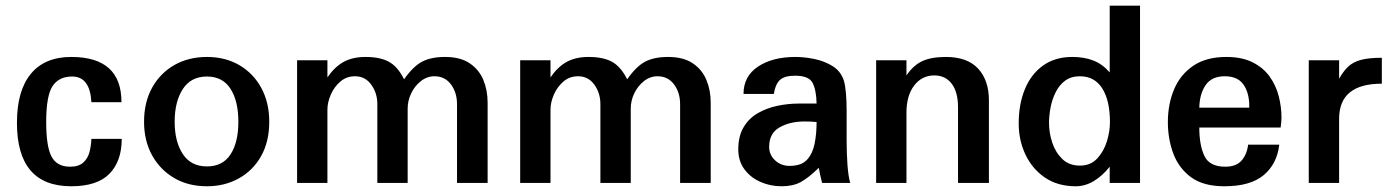

<svg xmlns="http://www.w3.org/2000/svg" viewBox="-20 -648 4930 680"><path d="M232.4 11.7Q40 11.7 40 -212.9Q40 -327.1 89.4 -386.7Q138.7 -446.3 232.4 -446.3Q410.2 -446.3 410.2 -286.1Q383.8 -286.1 356.9 -286.1Q330.1 -286.1 303.7 -286.1Q298.8 -377 235.4 -377Q188.5 -377 166 -342.8Q143.6 -308.6 143.6 -215.8Q143.6 -128.9 162.6 -93.3Q181.6 -57.6 228.5 -57.6Q258.8 -57.6 274.9 -72.3Q291 -86.9 296.9 -109.4Q302.7 -131.8 303.7 -156.2Q330.1 -156.2 356.9 -156.2Q383.8 -156.2 411.1 -156.2Q411.1 -77.1 367.7 -32.7Q324.2 11.7 232.4 11.7Z M824.2 -216.8Q824.2 -143.6 796.4 -101.1Q768.6 -58.6 712.9 -58.6Q656.2 -58.6 627.4 -102.5Q598.6 -146.5 598.6 -216.8Q598.6 -288.1 627.4 -332.5Q656.2 -377 712.9 -377Q768.6 -377 796.4 -333.5Q824.2 -290 824.2 -216.8ZM933.6 -216.8Q933.6 -284.2 905.8 -335.9Q877.9 -387.7 828.1 -417Q778.3 -446.3 712.9 -446.3Q648.4 -446.3 598.1 -418Q547.9 -389.6 519 -337.9Q490.2 -286.1 490.2 -216.8Q490.2 -149.4 518.6 -98.1Q546.9 -46.9 596.7 -17.6Q646.5 11.7 712.9 11.7Q775.4 11.7 825.7 -16.1Q876 -43.9 904.8 -95.2Q933.6 -146.5 933.6 -216.8Z M1707 0V-284.2Q1707 -328.1 1691.9 -364.7Q1676.8 -401.4 1643.6 -423.8Q1610.4 -446.3 1555.7 -446.3Q1506.8 -446.3 1475.1 -429.7Q1443.4 -413.1 1411.1 -367.2Q1388.7 -412.1 1357.4 -429.2Q1326.2 -446.3 1274.4 -446.3Q1229.5 -446.3 1197.8 -429.2Q1166 -412.1 1139.6 -374V-434.6H1032.2V0H1139.6V-259.8Q1139.6 -285.2 1151.4 -312.5Q1163.1 -339.8 1185.1 -358.9Q1207 -377.9 1237.3 -377.9Q1273.4 -377.9 1294.9 -348.1Q1316.4 -318.4 1316.4 -279.3V0H1423.8V-263.7Q1423.8 -291 1436 -316.9Q1448.2 -342.8 1470.2 -360.4Q1492.2 -377.9 1518.6 -377.9Q1555.7 -377.9 1577.1 -349.1Q1598.6 -320.3 1598.6 -279.3V0Z M2497.1 0V-284.2Q2497.1 -328.1 2481.9 -364.7Q2466.8 -401.4 2433.6 -423.8Q2400.4 -446.3 2345.7 -446.3Q2296.9 -446.3 2265.1 -429.7Q2233.4 -413.1 2201.2 -367.2Q2178.7 -412.1 2147.5 -429.2Q2116.2 -446.3 2064.5 -446.3Q2019.5 -446.3 1987.8 -429.2Q1956.1 -412.1 1929.7 -374V-434.6H1822.3V0H1929.7V-259.8Q1929.7 -285.2 1941.4 -312.5Q1953.1 -339.8 1975.1 -358.9Q1997.1 -377.9 2027.3 -377.9Q2063.5 -377.9 2085 -348.1Q2106.4 -318.4 2106.4 -279.3V0H2213.9V-263.7Q2213.9 -291 2226.1 -316.9Q2238.3 -342.8 2260.3 -360.4Q2282.2 -377.9 2308.6 -377.9Q2345.7 -377.9 2367.2 -349.1Q2388.7 -320.3 2388.7 -279.3V0Z M2872.1 -215.8Q2872.1 -174.8 2865.2 -139.6Q2858.4 -104.5 2838.4 -82.5Q2818.4 -60.5 2776.4 -60.5Q2746.1 -60.5 2725.1 -80.1Q2704.1 -99.6 2704.1 -127.9Q2704.1 -175.8 2740.7 -196.8Q2777.3 -217.8 2830.1 -217.8Q2855.5 -217.8 2872.1 -215.8ZM2991.2 0Q2984.4 -23.4 2981.4 -64.5Q2978.5 -105.5 2978.5 -147.5V-255.9Q2978.5 -290 2976.1 -317.9Q2973.6 -345.7 2968.8 -362.3Q2958 -395.5 2929.2 -413.6Q2900.4 -431.6 2864.7 -439Q2829.1 -446.3 2796.9 -446.3Q2715.8 -446.3 2664.6 -412.1Q2613.3 -377.9 2613.3 -315.4H2720.7Q2725.6 -348.6 2741.7 -364.3Q2757.8 -379.9 2795.9 -379.9Q2844.7 -379.9 2857.9 -354.5Q2871.1 -329.1 2872.1 -281.2H2808.6Q2771.5 -281.2 2733.9 -273.4Q2696.3 -265.6 2664.6 -247.6Q2632.8 -229.5 2613.8 -197.8Q2594.7 -166 2594.7 -119.1Q2594.7 -78.1 2616.2 -48.8Q2637.7 -19.5 2672.9 -3.9Q2708 11.7 2748 11.7Q2788.1 11.7 2815.4 -2.9Q2842.8 -17.6 2879.9 -53.7Q2881.8 -42 2885.3 -26.4Q2888.7 -10.7 2891.6 0Z M3482.4 0V-293Q3482.4 -363.3 3444.3 -404.8Q3406.2 -446.3 3330.1 -446.3Q3278.3 -446.3 3246.6 -431.6Q3214.8 -417 3190.4 -380.9V-434.6H3083V0H3190.4V-249Q3190.4 -309.6 3217.8 -345.2Q3245.1 -380.9 3289.1 -380.9Q3328.1 -380.9 3350.6 -351.6Q3373 -322.3 3373 -267.6V0Z M3911.1 -214.8Q3911.1 -183.6 3900.4 -147.9Q3889.6 -112.3 3866.2 -86.9Q3842.8 -61.5 3804.7 -61.5Q3766.6 -61.5 3742.7 -84.5Q3718.8 -107.4 3707 -142.1Q3695.3 -176.8 3695.3 -212.9Q3695.3 -238.3 3700.7 -267.1Q3706.1 -295.9 3718.8 -321.3Q3731.4 -346.7 3752.4 -362.3Q3773.4 -377.9 3804.7 -377.9Q3856.4 -377.9 3883.8 -335Q3911.1 -292 3911.1 -214.8ZM4017.6 0V-627.9H3910.2V-391.6Q3884.8 -420.9 3852.5 -433.6Q3820.3 -446.3 3777.3 -446.3Q3716.8 -446.3 3674.3 -416Q3631.8 -385.7 3609.9 -332.5Q3587.9 -279.3 3587.9 -210.9Q3587.9 -150.4 3612.3 -99.6Q3636.7 -48.8 3681.6 -18.6Q3726.6 11.7 3790 11.7Q3823.2 11.7 3854 -6.8Q3884.8 -25.4 3910.2 -57.6V0Z M4404.3 -266.6H4227.5Q4228.5 -315.4 4250 -346.7Q4271.5 -377.9 4317.4 -377.9Q4360.4 -377.9 4380.9 -352.5Q4401.4 -327.1 4404.3 -283.2Q4404.3 -276.4 4404.3 -266.6ZM4510.7 -135.7H4400.4Q4396.5 -101.6 4377.4 -79.6Q4358.4 -57.6 4319.3 -57.6Q4263.7 -57.6 4245.6 -95.7Q4227.5 -133.8 4227.5 -196.3H4515.6Q4516.6 -205.1 4517.6 -213.9Q4518.6 -222.7 4518.6 -231.4Q4518.6 -269.5 4508.8 -307.6Q4499 -345.7 4476.6 -377Q4454.1 -408.2 4416.5 -427.2Q4378.9 -446.3 4323.2 -446.3Q4252 -446.3 4206.1 -415Q4160.2 -383.8 4138.2 -331.5Q4116.2 -279.3 4116.2 -215.8Q4116.2 -155.3 4135.7 -103.5Q4155.3 -51.8 4198.7 -20Q4242.2 11.7 4316.4 11.7Q4408.2 11.7 4455.6 -27.8Q4502.9 -67.4 4510.7 -135.7Z M4874 -351.6V-443.4Q4828.1 -443.4 4800.3 -436Q4772.5 -428.7 4754.9 -412.1Q4737.3 -395.5 4722.7 -369.1V-434.6H4615.2V0H4722.7V-227.5Q4722.7 -351.6 4874 -351.6Z"/></svg>

Font: Namkio Khamti
Style: Bold
Weight: 700
Designer: Debbi Hosken
Foundry: SIL International
Version: Version 3.917